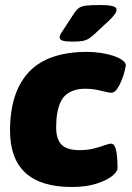

<svg xmlns="http://www.w3.org/2000/svg" viewBox="-20 -738 525 766"><path d="M266 8Q143 8 81.5 -48.5Q20 -105 20 -217Q20 -295 39.5 -354Q59 -413 97 -452.5Q135 -492 193 -511.5Q251 -531 327 -531Q354 -531 381.5 -527Q409 -523 431.5 -515.5Q454 -508 468 -498Q482 -488 482 -477Q482 -474 478 -457Q474 -440 466 -419.5Q458 -399 447.5 -383.5Q437 -368 424 -368Q415 -368 400 -372Q385 -376 365 -380Q345 -384 320 -384Q296 -384 277 -378Q258 -372 244 -360.5Q230 -349 221.5 -330.5Q213 -312 208.5 -287Q204 -262 204 -230Q204 -183 225.5 -161Q247 -139 298 -139Q329 -139 354.5 -145.5Q380 -152 397.5 -158.5Q415 -165 423 -165Q435 -165 440.5 -148Q446 -131 447.5 -108Q449 -85 449 -68Q449 -53 427 -35.5Q405 -18 364 -5Q323 8 266 8ZM268 -572Q241 -572 229.5 -576Q218 -580 218 -589Q218 -593 220.5 -599Q223 -605 230 -615L277 -687Q285 -699 294.5 -706Q304 -713 323 -715.5Q342 -718 380 -718Q410 -718 427.5 -714Q445 -710 445 -699Q445 -691 437 -680Q429 -669 414 -655L357 -602Q344 -590 333.5 -583.5Q323 -577 308.5 -574.5Q294 -572 268 -572Z"/></svg>

Font: Asap Black
Style: Italic
Weight: 900
Italic angle: -6°
Designer: Pablo Cosgaya
Foundry: Omnibus-Type
Version: Version 3.001